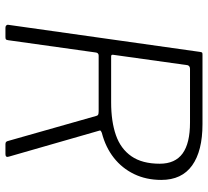

<svg xmlns="http://www.w3.org/2000/svg" viewBox="-50 -732 782 723"><g transform="rotate(90 341.5 -371.0)"><path d="M570 -14Q575 0 561 0H523Q517 0 514.5 -3Q512 -6 511 -11L417 -342Q416 -347 412.5 -349Q409 -351 399 -351H190Q179 -351 178 -339L132 -11Q131 -4 129 -2Q127 0 120 0H85Q79 0 76 -3.5Q73 -7 74 -11L176 -733Q177 -739 178.5 -740.5Q180 -742 186 -742H448Q549 -742 603.5 -703Q658 -664 658 -587Q658 -530 636 -484.5Q614 -439 574.5 -408Q535 -377 481 -363Q476 -361 473.5 -359Q471 -357 472 -355L570 -14ZM366 -398Q438 -398 489.5 -416Q541 -434 569 -474.5Q597 -515 597 -581Q597 -639 558.5 -667Q520 -695 442 -695H240Q229 -695 226 -686L187 -407Q186 -402 187.5 -400Q189 -398 193 -398H366Z"/></g></svg>

Font: Libre Franklin Thin ExtraLight
Style: Italic
Weight: 250
Italic angle: -8°
Version: Version 3.000